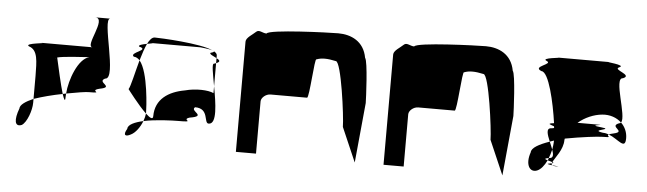

<svg xmlns="http://www.w3.org/2000/svg" viewBox="-40 -850 2689 798"><g transform="rotate(5 1304.5 -451.5)"><path d="M50 -289C32 -241 36 -210 66 -222C87 -235 105 -286 105 -318V-334C73 -320 50 -305 50 -289ZM67 -550C43 -563 154 -569 113 -569H331C295 -569 382 -694 331 -694H394C358 -694 445 -444 394 -444C358 -426 439 -412 375 -400C327 -388 400 -382 331 -382C319 -382 285 -377 238 -368C242 -426 275 -516 321 -527C293 -525 213 -521 188 -514C197 -473 213 -402 224 -365C183 -357 140 -346 105 -334V-430C104 -490 106 -538 67 -550ZM182 -509V-512C181 -511 181 -510 182 -509ZM224 -365C232 -341 237 -332 237 -352C237 -357 238 -362 238 -368C234 -367 228 -366 224 -365Z M495 -409C495 -409 543 -345 576 -314V-318C576 -335 569 -486 530 -532C515 -478 503 -420 495 -409ZM504 -244C487 -216 499 -210 521 -222C540 -231 558 -256 568 -282C533 -274 504 -262 504 -244ZM505 -545C482 -562 572 -577 523 -589C518 -595 538 -600 555 -603C546 -584 538 -559 530 -532C523 -540 514 -545 505 -545ZM555 -603C574 -607 590 -608 567 -608H777C774 -608 816 -605 830 -599C777 -625 605 -632 585 -632C574 -632 564 -621 555 -603ZM568 -282C572 -293 575 -304 576 -314C594 -297 607 -290 607 -306C607 -377 661 -412 729 -424C773 -436 826 -434 848 -423V-452C861 -381 875 -295 839 -295C817 -295 838 -358 777 -358C754 -340 832 -325 758 -313C720 -301 792 -295 708 -295C693 -295 618 -293 568 -282ZM821 -589C816 -583 835 -576 848 -569V-580C848 -587 843 -592 834 -597C837 -595 834 -592 821 -589ZM830 -599C832 -598 833 -598 834 -597C833 -598 831 -598 830 -599ZM839 -545C830 -545 839 -502 848 -452V-548ZM848 -548V-569C861 -562 868 -556 848 -548Z M962 -188H1046V-406C1046 -421 1065 -438 1085 -438H1237C1247 -438 1254 -607 1262 -600C1282 -608 1307 -608 1343 -600C1366 -600 1396 -372 1396 -330L1458 -187L1482 -437C1482 -454 1475 -612 1463 -624C1451 -692 1397 -716 1343 -716C1305 -716 1055 -707 1046 -689C1029 -689 1014 -704 1002 -692C990 -680 962 -665 962 -648Z M1578 -188H1662V-406C1662 -421 1681 -438 1701 -438H1853C1863 -438 1870 -607 1878 -600C1898 -608 1923 -608 1959 -600C1982 -600 2012 -372 2012 -330L2074 -187L2098 -437C2098 -454 2091 -612 2079 -624C2067 -692 2013 -716 1959 -716C1921 -716 1671 -707 1662 -689C1645 -689 1630 -704 1618 -692C1606 -680 1578 -665 1578 -648Z M2183 -293C2165 -242 2185 -208 2216 -220C2231 -226 2245 -243 2256 -266C2245 -269 2238 -272 2260 -276C2264 -287 2268 -299 2271 -312C2267 -322 2263 -333 2258 -344C2215 -329 2183 -312 2183 -293ZM2198 -633C2155 -650 2246 -665 2216 -677C2186 -689 2286 -695 2261 -695H2475C2450 -695 2550 -689 2519 -677C2489 -665 2580 -650 2538 -633C2498 -633 2567 -475 2546 -449C2526 -468 2497 -478 2466 -475C2431 -472 2394 -456 2366 -432H2442C2504 -432 2395 -429 2466 -422C2524 -416 2414 -409 2475 -400C2483 -400 2492 -398 2500 -395C2486 -387 2523 -383 2475 -383C2456 -383 2388 -375 2319 -362C2319 -360 2318 -358 2318 -356C2318 -315 2285 -280 2276 -260C2271 -262 2262 -264 2256 -266C2258 -269 2259 -272 2260 -276H2261C2280 -276 2278 -292 2271 -312C2273 -324 2275 -337 2275 -350C2269 -348 2264 -346 2258 -344C2246 -373 2236 -400 2261 -400C2265 -401 2269 -401 2271 -402C2271 -404 2270 -407 2270 -409C2258 -414 2234 -418 2269 -422C2257 -507 2229 -633 2198 -633ZM2269 -254C2271 -254 2273 -255 2274 -255C2273 -252 2274 -249 2277 -247C2261 -249 2247 -251 2269 -254ZM2274 -255C2284 -257 2282 -258 2276 -260C2275 -258 2274 -257 2274 -255ZM2277 -247C2280 -245 2284 -244 2292 -244C2315 -244 2295 -245 2277 -247ZM2500 -395C2541 -379 2573 -335 2573 -386C2573 -410 2563 -433 2546 -449C2544 -447 2541 -445 2538 -445C2495 -428 2574 -413 2519 -401C2509 -399 2503 -397 2500 -395Z"/></g></svg>

Font: bitstorm
Style: exext
Weight: 400
Version: Version 0.2